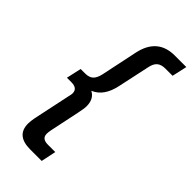

<svg xmlns="http://www.w3.org/2000/svg" viewBox="-267 -790 979 979"><g transform="rotate(45 222.0 -301.0)"><path d="M82 0 125 -203Q127 -210 128 -216.5Q129 -223 129 -226Q129 -262 84 -262H52L70 -343H102Q131 -343 146 -357Q161 -371 168 -402L210 -602Q238 -731 361 -731H444L426 -650H374Q345 -650 329 -636.5Q313 -623 307 -592L270 -420Q251 -329 187 -303Q226 -283 226 -230Q226 -213 218 -176L184 -14Q181 2 181 13Q181 48 225 48H278L261 129H178Q77 129 77 43Q77 33 78.5 22.5Q80 12 82 0Z"/></g></svg>

Font: Wix Madefor Text Medium
Style: Italic
Weight: 500
Italic angle: -12°
Designer: Dalton Maag Ltd
Foundry: Dalton Maag Ltd
Version: Version 3.100